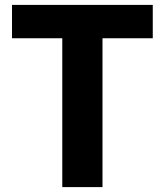

<svg xmlns="http://www.w3.org/2000/svg" viewBox="-20 -763 673 783"><path d="M234 0V-607H29V-743H603V-607H398V0Z"/></svg>

Font: Noto Sans TC ExtraBold
Style: Regular
Weight: 800
Designer: Ryoko NISHIZUKA  (kana, bopomofo & ideographs); Paul D. Hunt (Latin, Greek & Cyrillic); Sandoll Communications , Soo-you
Foundry: Adobe
Version: Version 2.004-H2;hotconv 1.0.118;makeotfexe 2.5.65603